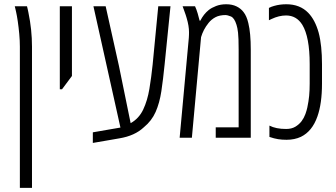

<svg xmlns="http://www.w3.org/2000/svg" viewBox="-20 -660 1608 920"><path d="M75.2 240.2V-436.5Q75.2 -465.3 72.3 -497.3Q69.3 -529.3 65.2 -557.6Q61 -585.9 57.1 -603Q55.7 -609.9 54 -616.5Q52.2 -623 50.8 -629.9H109.4Q111.3 -622.6 113 -615Q114.7 -607.4 116.2 -599.6Q133.3 -517.6 133.3 -436.5V240.2Z M266.6 -232.4V-629.9H324.7V-295.9L277.3 -232.4Z M424.8 24.9V-25.9L511.7 -41Q523.4 -43 534.7 -44.9Q545.9 -46.9 557.1 -48.8L427.7 -629.9H486.3L549.8 -344.7L606 -69.8Q646 -92.3 666.3 -135.3Q686.5 -178.2 695.8 -233.9Q705.1 -289.6 711.4 -350.6L738.3 -629.9H796.9L769 -353Q761.7 -279.8 753.2 -223.1Q744.6 -166.5 725.8 -123.8Q707 -81.1 669.4 -50.3Q626 -9.3 552.2 2.9Q520.5 8.3 488.8 13.9Q457 19.5 424.8 24.9Z M840.8 0 884.8 -479Q885.3 -485.4 885.5 -492.7Q885.7 -500 885.7 -505.9Q885.7 -535.6 874.5 -573.2Q870.1 -588.9 864.7 -603Q862.3 -609.9 859.9 -616.5Q857.4 -623 855 -629.9H914.6Q921.4 -615.2 927.2 -595.7Q933.1 -576.2 936.5 -561H939.9Q955.6 -592.3 980.5 -612.3Q994.1 -623 1015.6 -631.3Q1037.1 -639.6 1064 -639.6Q1092.3 -639.6 1113.3 -629.4Q1134.3 -619.1 1147 -602.1Q1162.1 -583 1169.9 -549.3Q1181.6 -502 1181.6 -421.9V0H1013.7V-49.8H1123.5V-421.9Q1123.5 -479.5 1120.6 -503.7Q1117.7 -527.8 1113.3 -541Q1103 -574.7 1085.9 -581.3Q1068.8 -587.9 1062 -587.9Q1031.7 -587.9 1012.2 -577.4Q992.7 -566.9 979.5 -550.3Q965.8 -533.2 957.3 -516.6Q948.7 -500 943.4 -481.9L899.4 0Z M1353 9.8Q1330.6 9.8 1312.3 6.8Q1293.9 3.9 1271 -3.9V-58.1Q1302.2 -42 1351.1 -42Q1377.4 -42 1395.5 -53Q1413.6 -64 1425.3 -79.6Q1437 -95.7 1443.4 -113.5Q1449.7 -131.3 1452.6 -145Q1459 -175.3 1461.4 -200.9Q1463.9 -226.6 1463.9 -259.3V-353Q1463.9 -482.9 1428.7 -541Q1400.9 -585.9 1350.6 -585.9Q1316.9 -585.9 1280.8 -568.8Q1277.8 -567.4 1274.7 -565.9Q1271.5 -564.5 1268.6 -563V-622.1Q1280.8 -628.4 1293.9 -631.8Q1320.8 -639.6 1352.1 -639.6Q1417 -639.6 1457 -598.6Q1489.7 -564.9 1506.8 -503.9Q1515.1 -472.7 1519 -434.3Q1522.9 -396 1522.9 -353V-259.3Q1522.9 -164.1 1501 -102.1Q1476.1 -30.8 1421.9 -4.4Q1391.6 9.8 1353 9.8Z"/></svg>

Font: Open Sans Condensed Light
Style: Regular
Weight: 300
Width: 3
Designer: Monotype Design Team
Foundry: Monotype Imaging Inc.
Version: Version 3.003; ttfautohint (v1.8.4)